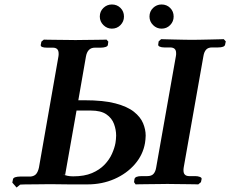

<svg xmlns="http://www.w3.org/2000/svg" viewBox="-20 -824 1029 858"><path d="M426 -750Q426 -773 442 -788.5Q458 -804 480 -804Q503 -804 518.5 -788.5Q534 -773 534 -750Q534 -728 518.5 -712Q503 -696 480 -696Q458 -696 442 -712Q426 -728 426 -750ZM648 -750Q648 -773 664 -788.5Q680 -804 702 -804Q725 -804 740.5 -788.5Q756 -773 756 -750Q756 -728 740.5 -712Q725 -696 702 -696Q680 -696 664 -712Q648 -728 648 -750ZM889 -573 801 -76Q800 -72 800 -68Q800 -64 800 -62Q800 -37 826 -37H853Q864 -37 873 -33.5Q882 -30 881 -24L878 -10L866 0Q866 0 850.5 -0.5Q835 -1 812 -1Q789 -1 766 -1.5Q743 -2 728 -2Q715 -2 691.5 -1.5Q668 -1 644 -1Q620 -1 603 -0.5Q586 0 586 0L579 -10L581 -24Q584 -37 613 -37H638Q657 -37 666 -47Q675 -57 678 -76L766 -573Q767 -577 767 -580.5Q767 -584 767 -587Q767 -612 740 -612H714Q702 -612 694 -615.5Q686 -619 687 -625L689 -639L700 -649Q700 -649 716 -648.5Q732 -648 755 -647.5Q778 -647 801 -646.5Q824 -646 838 -646Q852 -646 875 -646.5Q898 -647 922.5 -647.5Q947 -648 963.5 -648.5Q980 -649 980 -649L989 -639L986 -625Q984 -612 954 -612H928Q910 -612 901 -602Q892 -592 889 -573ZM241 -571Q242 -575 242 -578.5Q242 -582 242 -585Q242 -611 216 -611H190Q161 -611 162 -623L165 -638L176 -647Q176 -647 192.5 -646.5Q209 -646 233 -646Q257 -646 280.5 -645.5Q304 -645 317 -645Q332 -645 355 -645.5Q378 -646 401 -646Q424 -646 440 -646.5Q456 -647 456 -647L464 -638L462 -623Q461 -617 451.5 -614Q442 -611 430 -611H404Q371 -611 364 -571L330 -376H357Q442 -376 495.5 -362Q549 -348 578.5 -324.5Q608 -301 619.5 -273Q631 -245 631 -218Q631 -209 630 -201Q629 -193 628 -185Q619 -132 582.5 -90Q546 -48 491 -24Q436 0 371 0H289L203 -1Q189 -1 162 -0.5Q135 0 109 0Q83 0 70 1L54 14L35 -8L38 -23Q39 -29 48 -32Q57 -35 70 -35H117Q134 -37 142 -47Q150 -57 154 -75ZM322 -330 271 -42 260 -46Q278 -36 307 -36Q357 -36 391 -50.5Q425 -65 447 -88Q469 -111 480.5 -137Q492 -163 496 -185Q497 -193 498 -201Q499 -209 499 -218Q499 -244 489.5 -270Q480 -296 455.5 -313Q431 -330 386 -330Z"/></svg>

Font: Libertinus Serif SemiBold
Style: Italic
Weight: 600
Italic angle: -11.5°
Designer: Philipp H. Poll, Khaled Hosny
Foundry: Caleb Maclennan
Version: Version 7.051;RELEASE